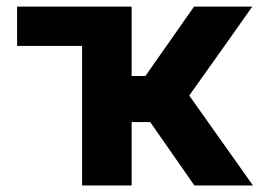

<svg xmlns="http://www.w3.org/2000/svg" viewBox="-20 -566 795 586"><path d="M313.5 -545.9Q313.5 -515.6 313.5 -425.8Q243.2 -425.8 32.2 -425.8Q32.2 -455.1 32.2 -545.9Q102.5 -545.9 313.5 -545.9ZM230.5 0Q230.5 -136.7 230.5 -545.9Q268.6 -545.9 381.8 -545.9Q381.8 -492.2 381.8 -334Q391.6 -334 423.8 -334Q460.9 -386.7 572.3 -545.9Q617.2 -545.9 750 -545.9Q702.1 -477.5 557.6 -274.4Q606.4 -206.1 752 0Q707 0 573.2 0Q539.1 -48.8 438.5 -193.4Q423.8 -193.4 381.8 -193.4Q381.8 -145.5 381.8 0Q343.8 0 230.5 0Z"/></svg>

Font: DeepSea
Style: Bold
Weight: 700
Designer: Stem
Version: Version 3.019;git-0a5106e0b